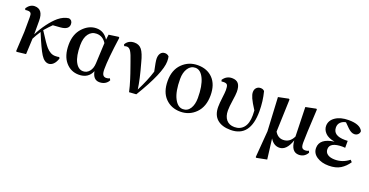

<svg xmlns="http://www.w3.org/2000/svg" viewBox="-32 -1263 4206 2188"><g transform="rotate(20 2071.5 -169.0)"><path d="M577.1 -97.7 585.9 -83Q570.3 -34.2 543.9 -9.3Q517.6 15.6 487.3 15.6Q435.5 15.6 393.6 -51.3Q351.6 -118.2 280.3 -293Q246.1 -242.2 219.7 -190.4Q213.9 -72.3 210.9 0L101.6 12.7L92.8 6.8L105.5 -231.4L106.4 -407.2Q107.4 -444.3 97.2 -458Q86.9 -471.7 60.5 -471.7Q41 -471.7 30.3 -468.8L23.4 -488.3Q63.5 -546.9 118.2 -546.9Q220.7 -546.9 220.7 -407.2V-243.2Q257.8 -317.4 308.1 -385.3Q358.4 -453.1 407.2 -494.1Q467.8 -543.9 532.2 -550.8Q575.2 -540 575.2 -494.1Q575.2 -428.7 476.6 -419.9L384.8 -413.1Q344.7 -374 300.8 -323.2Q388.7 -184.6 420.9 -149.4Q471.7 -92.8 528.3 -92.8Q559.6 -92.8 577.1 -97.7Z M995.1 -173.8 1006.8 -422.9Q963.9 -493.2 887.7 -493.2Q828.1 -493.2 792 -444.3Q755.9 -395.5 755.9 -306.6Q755.9 -174.8 792 -106.4Q828.1 -38.1 886.7 -38.1Q931.6 -38.1 961.9 -74.7Q992.2 -111.3 995.1 -173.8ZM1203.1 -67.4 1213.9 -46.9Q1201.2 -19.5 1172.9 -2Q1144.5 15.6 1104.5 15.6Q1027.3 15.6 1009.8 -84Q968.8 15.6 853.5 15.6Q756.8 15.6 693.4 -58.6Q629.9 -132.8 629.9 -266.6Q629.9 -395.5 702.6 -473.1Q775.4 -550.8 867.2 -550.8Q958 -550.8 1010.7 -465.8L1018.6 -529.3L1135.7 -545.9L1145.5 -538.1Q1107.4 -266.6 1107.4 -144.5Q1107.4 -94.7 1120.6 -75.7Q1133.8 -56.6 1160.2 -56.6Q1184.6 -56.6 1203.1 -67.4Z M1230.5 -467.8 1221.7 -486.3Q1254.9 -545.9 1329.1 -545.9Q1384.8 -545.9 1417.5 -504.9Q1450.2 -463.9 1476.6 -359.4Q1530.3 -168.9 1544.9 -55.7Q1616.2 -196.3 1651.4 -311.5Q1626 -427.7 1626 -461.9Q1626 -502.9 1644.5 -527.3Q1663.1 -551.8 1696.3 -551.8Q1724.6 -551.8 1745.1 -531.2Q1751 -509.8 1751 -471.7Q1751 -333 1547.9 1L1461.9 6.8Q1454.1 -29.3 1444.8 -63.5Q1435.5 -97.7 1422.9 -137.7Q1410.2 -177.7 1403.3 -197.8Q1396.5 -217.8 1379.4 -266.6Q1362.3 -315.4 1358.4 -326.2Q1331.1 -409.2 1310.5 -441.4Q1290 -473.6 1261.7 -473.6Q1250 -473.6 1230.5 -467.8Z M1831.1 -266.6Q1831.1 -398.4 1907.7 -474.6Q1984.4 -550.8 2095.7 -550.8Q2210 -550.8 2278.8 -479Q2347.7 -407.2 2347.7 -275.4Q2347.7 -139.6 2271.5 -62Q2195.3 15.6 2085 15.6Q1974.6 15.6 1902.8 -57.6Q1831.1 -130.9 1831.1 -266.6ZM2102.5 -21.5Q2159.2 -21.5 2190.4 -70.8Q2221.7 -120.1 2221.7 -199.2Q2221.7 -345.7 2182.1 -429.7Q2142.6 -513.7 2079.1 -513.7Q2023.4 -513.7 1990.2 -463.4Q1957 -413.1 1957 -335Q1957 -183.6 1998.5 -102.5Q2040 -21.5 2102.5 -21.5Z M2410.2 -468.8 2404.3 -486.3Q2444.3 -545.9 2511.7 -545.9Q2565.4 -545.9 2590.3 -514.2Q2615.2 -482.4 2615.2 -416Q2615.2 -381.8 2603.5 -306.2Q2591.8 -230.5 2591.8 -183.6Q2591.8 -112.3 2626.5 -71.3Q2661.1 -30.3 2724.6 -30.3Q2794.9 -30.3 2835.9 -80.1Q2877 -129.9 2877 -227.5Q2877 -243.2 2875 -286.1Q2824.2 -365.2 2805.7 -406.7Q2787.1 -448.2 2787.1 -477.5Q2787.1 -510.7 2806.6 -530.8Q2826.2 -550.8 2856.4 -550.8Q2886.7 -550.8 2903.3 -531.2Q2932.6 -418 2932.6 -296.9Q2932.6 15.6 2694.3 15.6Q2589.8 15.6 2531.7 -34.7Q2473.6 -85 2473.6 -183.6Q2473.6 -227.5 2482.4 -295.9Q2491.2 -364.3 2491.2 -392.6Q2491.2 -437.5 2481 -454.1Q2470.7 -470.7 2438.5 -470.7Q2423.8 -470.7 2410.2 -468.8Z M3616.2 -67.4 3626 -46.9Q3590.8 15.6 3522.5 15.6Q3429.7 15.6 3418.9 -121.1Q3372.1 15.6 3285.2 15.6Q3216.8 15.6 3173.8 -55.7L3204.1 189.5L3080.1 213.9L3071.3 208L3096.7 -114.3L3075.2 -521.5L3199.2 -546.9L3209 -540Q3196.3 -203.1 3195.3 -146.5Q3232.4 -83 3295.9 -83Q3377 -83 3417 -167L3407.2 -521.5L3532.2 -546.9L3541 -540Q3522.5 -199.2 3523.4 -133.8Q3523.4 -87.9 3535.2 -72.3Q3546.9 -56.6 3574.2 -56.6Q3596.7 -56.6 3616.2 -67.4Z M4098.6 -133.8 4120.1 -111.3Q4081.1 -52.7 4025.9 -18.6Q3970.7 15.6 3883.8 15.6Q3797.9 15.6 3739.7 -22.9Q3681.6 -61.5 3681.6 -126Q3681.6 -241.2 3855.5 -264.6Q3777.3 -277.3 3740.2 -315.9Q3703.1 -354.5 3703.1 -401.4Q3703.1 -466.8 3764.2 -508.8Q3825.2 -550.8 3924.8 -550.8Q4062.5 -550.8 4096.7 -480.5Q4097.7 -456.1 4080.1 -439Q4062.5 -421.9 4035.2 -421.9Q3998 -421.9 3955.1 -463.9L3902.3 -516.6Q3864.3 -510.7 3839.4 -486.3Q3814.5 -461.9 3814.5 -423.8Q3814.5 -323.2 3960 -323.2Q3983.4 -323.2 3993.2 -324.2V-240.2Q3971.7 -242.2 3962.9 -242.2Q3807.6 -242.2 3807.6 -157.2Q3807.6 -117.2 3839.4 -95.2Q3871.1 -73.2 3928.7 -73.2Q4021.5 -73.2 4098.6 -133.8Z"/></g></svg>

Font: GenRyuMin TW TTF Bold
Style: Regular
Weight: 700
Version: Version 1.300